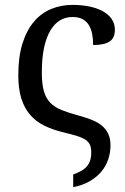

<svg xmlns="http://www.w3.org/2000/svg" viewBox="-20 -566 513 789"><path d="M151.9 -268.1Q151.9 -221.2 160.2 -191.7Q168.5 -162.1 186.8 -143.6Q205.1 -125 233.9 -113.5Q262.7 -102.1 304.2 -90.8Q333.5 -83 357.7 -73.2Q381.8 -63.5 398.7 -49.6Q415.5 -35.6 424.8 -16.1Q434.1 3.4 434.1 30.8Q434.1 60.5 425 88.1Q416 115.7 397 138.7Q377.9 161.6 349.1 178.5Q320.3 195.3 280.8 203.1V150.9Q302.2 143.6 316.4 134.8Q330.6 126 339.1 115Q347.7 104 351.3 90.8Q355 77.6 355 61Q355 42.5 350.1 30.3Q345.2 18.1 332.3 9Q319.3 0 296.6 -7.1Q273.9 -14.2 237.8 -22.9Q195.3 -33.2 161.4 -50Q127.4 -66.9 103.8 -94.2Q80.1 -121.6 67.6 -161.4Q55.2 -201.2 55.2 -256.8Q55.2 -333 72.5 -387.7Q89.8 -442.4 119.9 -477.5Q149.9 -512.7 190.7 -529.3Q231.4 -545.9 277.8 -545.9Q313 -545.9 344.7 -539.8Q376.5 -533.7 400.4 -521Q424.3 -508.3 438.2 -489Q452.1 -469.7 452.1 -443.8Q452.1 -409.2 429.7 -395Q407.2 -380.9 362.8 -380.9Q362.8 -404.3 358.9 -425.3Q355 -446.3 345.5 -462.2Q335.9 -478 319.6 -487.1Q303.2 -496.1 277.8 -496.1Q250 -496.1 227.1 -482.7Q204.1 -469.2 187.3 -441.2Q170.4 -413.1 161.1 -370.1Q151.9 -327.1 151.9 -268.1Z"/></svg>

Font: Droid Serif
Style: Regular
Weight: 400
Designer: Monotype Design team
Foundry: Monotype Imaging Inc.
Version: Version 1.03